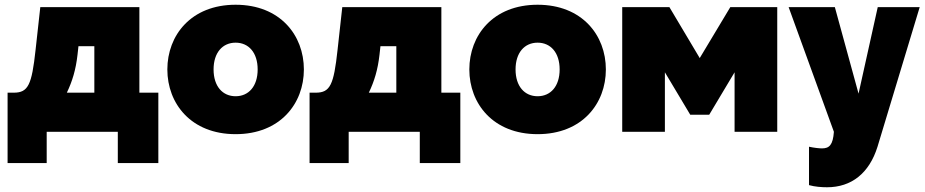

<svg xmlns="http://www.w3.org/2000/svg" viewBox="-20 -556 3904 810"><path d="M12 132H177V0H477V132H648V-165H568V-526H150L130 -345C114 -198 99 -165 38 -165H12ZM262 -165C285 -213 300 -262 307 -325L311 -361H378V-165Z M974 10C1162 10 1262 -119 1262 -263C1262 -407 1162 -536 974 -536C786 -536 686 -407 686 -263C686 -119 786 10 974 10ZM881 -263C881 -334 919 -376 974 -376C1029 -376 1067 -334 1067 -263C1067 -192 1029 -150 974 -150C919 -150 881 -192 881 -263Z M1286 132H1451V0H1751V132H1922V-165H1842V-526H1424L1404 -345C1388 -198 1373 -165 1312 -165H1286ZM1536 -165C1559 -213 1574 -262 1581 -325L1585 -361H1652V-165Z M2248 10C2436 10 2536 -119 2536 -263C2536 -407 2436 -536 2248 -536C2060 -536 1960 -407 1960 -263C1960 -119 2060 10 2248 10ZM2155 -263C2155 -334 2193 -376 2248 -376C2303 -376 2341 -334 2341 -263C2341 -192 2303 -150 2248 -150C2193 -150 2155 -192 2155 -263Z M2804 -526H2605V0H2785V-251L2892 -72H2972L3079 -251V0H3259V-526H3061L2932 -311Z M3393 225C3418 232 3446 234 3469 234C3572 234 3647 175 3682 63L3860 -526H3683L3602 -161L3502 -526H3307L3498 0C3494 55 3479 70 3448 70C3437 70 3416 68 3393 63Z"/></svg>

Font: Raleway Black
Style: Regular
Weight: 900
Designer: Matt McInerney, Pablo Impallari, Rodrigo Fuenzalida
Foundry: Matt McInerney, Pablo Impallari, Rodrigo Fuenzalida
Version: Version 3.000g; ttfautohint (v1.5) -l 8 -r 28 -G 28 -x 14 -D